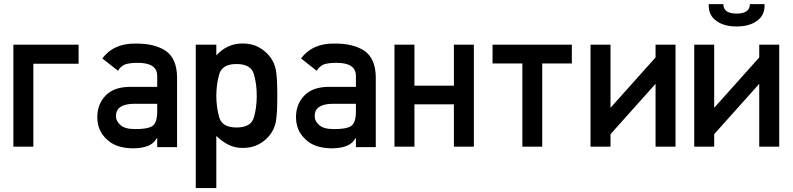

<svg xmlns="http://www.w3.org/2000/svg" viewBox="-20 -728 3934 953"><path d="M370.1 -411.6H145.5V0H46.4V-506.3H370.1Z M760.3 2.4V-42.5H758.3Q744.1 -16.1 715.8 -4.4Q685.5 8.3 636.7 8.3Q552.7 6.3 509.8 -36.6Q462.9 -79.6 462.9 -146.5Q462.9 -210 503.4 -252.9Q543.9 -295.9 623 -296.9H760.3V-350.6Q760.7 -418 659.2 -416Q624 -416 600.6 -408.2Q577.6 -397.9 565.9 -376.5L487.8 -438Q544.4 -513.7 654.3 -511.7Q746.6 -512.7 802.7 -475.6Q857.9 -437 858.9 -344.7V2.4ZM760.3 -175.8V-212.9H641.6Q554.7 -210.4 555.7 -151.4Q555.7 -126 578.1 -107.4Q599.6 -87.4 648.9 -87.4Q711.4 -86.4 736.8 -102.5Q760.3 -118.7 760.3 -175.8Z M951.7 205.6V-506.3H1053.7V-453.1Q1106.9 -512.2 1184.6 -512.2Q1231 -512.2 1264.6 -493.4Q1298.3 -474.6 1320.3 -446.3Q1341.3 -418.9 1348.9 -382.6Q1356.4 -346.2 1356.4 -252.4Q1356.4 -159.2 1348.9 -122.6Q1341.3 -85.9 1320.3 -59.1Q1298.3 -30.3 1264.6 -12Q1231 6.3 1184.6 6.3Q1145 6.3 1113.5 -9.8Q1082 -25.9 1053.7 -53.2V205.6ZM1153.8 -95.2Q1225.6 -95.2 1240 -144.5Q1254.4 -193.8 1254.4 -252.4Q1254.4 -311 1240 -360.6Q1225.6 -410.2 1153.8 -410.2Q1082 -410.2 1067.9 -358.9Q1053.7 -307.6 1053.7 -252.4Q1053.7 -197.3 1067.9 -146.2Q1082 -95.2 1153.8 -95.2Z M1746.6 2.4V-42.5H1744.6Q1730.5 -16.1 1702.1 -4.4Q1671.9 8.3 1623 8.3Q1539.1 6.3 1496.1 -36.6Q1449.2 -79.6 1449.2 -146.5Q1449.2 -210 1489.7 -252.9Q1530.3 -295.9 1609.4 -296.9H1746.6V-350.6Q1747.1 -418 1645.5 -416Q1610.4 -416 1586.9 -408.2Q1564 -397.9 1552.2 -376.5L1474.1 -438Q1530.8 -513.7 1640.6 -511.7Q1732.9 -512.7 1789.1 -475.6Q1844.2 -437 1845.2 -344.7V2.4ZM1746.6 -175.8V-212.9H1627.9Q1541 -210.4 1542 -151.4Q1542 -126 1564.5 -107.4Q1585.9 -87.4 1635.3 -87.4Q1697.8 -86.4 1723.1 -102.5Q1746.6 -118.7 1746.6 -175.8Z M2332 0H2232.9V-210H2037.1V0H1938V-506.3H2037.1V-302.7H2232.9V-506.3H2332Z M2818.4 -413.1H2671.4V0H2572.8V-413.1H2424.8V-506.3H2818.4Z M3333 0H3233.9V-312L3010.3 -62V0H2911.1V-506.3H3010.3V-192.9L3233.9 -442.9V-506.3H3333Z M3774.9 -707.5Q3777.8 -649.9 3732.9 -621.6Q3696.8 -596.7 3636.2 -596.7Q3575.7 -596.7 3540 -621.6Q3495.1 -649.9 3498 -707.5H3570.3Q3570.3 -660.6 3636.2 -660.6Q3702.1 -660.6 3702.1 -707.5ZM3847.7 0H3748.5V-312L3524.9 -62V0H3425.8V-506.3H3524.9V-192.9L3748.5 -442.9V-506.3H3847.7Z"/></svg>

Font: Alte DIN 1451 Mittelschrift
Style: Regular
Weight: 400
Designer: Peter Wiegel
Foundry: Peter Wiegel
Version: Version 1.002 September 20, 2019